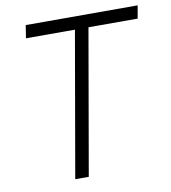

<svg xmlns="http://www.w3.org/2000/svg" viewBox="-79 -769 746 838"><g transform="rotate(-10 293.5 -350.0)"><path d="M187 0H247L359 -643H577L587 -700H91L82 -643H299Z"/></g></svg>

Font: Fixel Display 20240404 Light
Style: Italic
Weight: 300
Italic angle: -10°
Designer: AlfaBravo + MacPaw
Foundry: Kyrylo Tkachov, Marchela Mozhyna, Serhii Makarenko, Maria Weinstein, Zakhar Kryvoshyya
Version: Version 1.211;Glyphs 3.2 (3225)